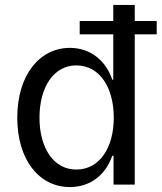

<svg xmlns="http://www.w3.org/2000/svg" viewBox="-20 -748 655 778"><path d="M263 10C349 10 409 -42 435 -117H440V0H526V-609H615V-663H526V-728H439V-663H303V-609H439V-425H435C410 -500 349 -554 263 -554C142 -554 50 -446 50 -271C50 -100 139 10 263 10ZM140 -271C140 -394 197 -483 289 -483C383 -483 441 -395 441 -271C441 -150 384 -61 289 -61C196 -61 140 -150 140 -271Z"/></svg>

Font: Wafeq
Style: Regular
Weight: 400
Designer: Rasmus Andersson & Azza Alameddine
Foundry: Google & TypeTogether
Version: Version 3.000;FEAKit 1.0